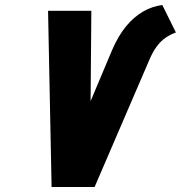

<svg xmlns="http://www.w3.org/2000/svg" viewBox="-20 -743 719 763"><path d="M625 -723Q585 -718 548.5 -697Q512 -676 481 -638.5Q450 -601 425 -543L340 -341L343 -700H171L185 0H356L573 -504Q587 -537 603 -558.5Q619 -580 638 -593Q657 -606 679 -614Z"/></svg>

Font: Advent Pro Black
Style: Italic
Weight: 900
Italic angle: -12°
Version: Version 3.000